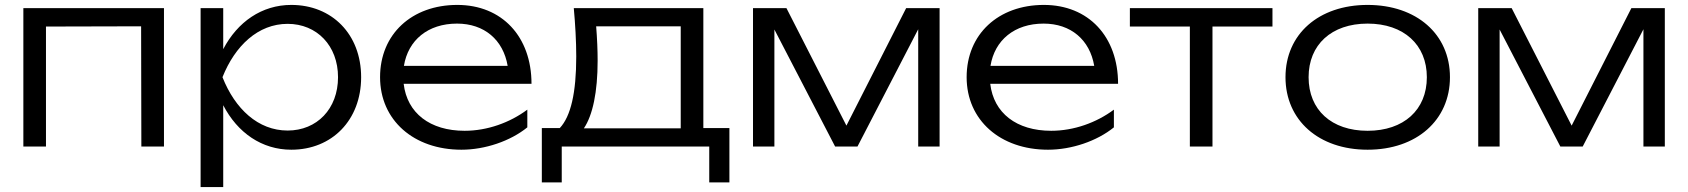

<svg xmlns="http://www.w3.org/2000/svg" viewBox="-20 -596 6867 781"><path d="M75 -563V0H167V-488L554 -489L555 0H647V-563Z M796 165H888V-168C946 -56 1045 13 1165 13C1330 13 1449 -107 1449 -282C1449 -457 1330 -576 1165 -576C1045 -576 946 -507 888 -396V-563H796ZM1355 -282C1355 -153 1269 -65 1150 -65C1030 -65 936 -153 885 -282C936 -410 1030 -499 1150 -499C1269 -499 1355 -410 1355 -282Z M1857 13C1953 13 2056 -22 2125 -78V-150C2054 -97 1962 -64 1870 -64C1729 -64 1636 -136 1622 -255H2142C2142 -447 2022 -576 1840 -576C1655 -576 1526 -457 1526 -282C1526 -107 1663 13 1857 13ZM1839 -500C1950 -500 2027 -434 2045 -328H1623C1640 -433 1721 -500 1839 -500Z M2314 -563C2320 -498 2324 -428 2324 -366C2324 -219 2302 -123 2257 -75H2184V146H2265V0H2865V146H2947V-75H2841V-563ZM2411 -349C2411 -391 2409 -439 2405 -489H2749V-74H2355C2391 -127 2411 -222 2411 -349Z M3130 0V-476L3377 0H3468L3715 -477V0H3802V-563H3666L3423 -85L3179 -563H3043V0Z M4243 13C4339 13 4442 -22 4511 -78V-150C4440 -97 4348 -64 4256 -64C4115 -64 4022 -136 4008 -255H4528C4528 -447 4408 -576 4226 -576C4041 -576 3912 -457 3912 -282C3912 -107 4049 13 4243 13ZM4225 -500C4336 -500 4413 -434 4431 -328H4009C4026 -433 4107 -500 4225 -500Z M4820 0H4912V-488H5156V-563H4576V-488H4820Z M5543 13C5742 13 5878 -107 5878 -282C5878 -457 5742 -576 5543 -576C5344 -576 5209 -457 5209 -282C5209 -107 5344 13 5543 13ZM5543 -64C5396 -64 5303 -149 5303 -282C5303 -414 5396 -500 5543 -500C5690 -500 5784 -414 5784 -282C5784 -149 5690 -64 5543 -64Z M6080 0V-476L6327 0H6418L6665 -477V0H6752V-563H6616L6373 -85L6129 -563H5993V0Z"/></svg>

Font: Bounded Light
Style: Regular
Weight: 300
Designer: Vlad Churkin
Version: Version 3.0